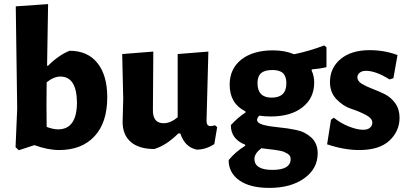

<svg xmlns="http://www.w3.org/2000/svg" viewBox="-20 -722 1995 938"><path d="M320 -474Q408 -474 456 -414Q504 -354 504 -247Q504 -123 441.5 -56Q379 11 269 11Q214 11 148 -13L72 12L56 -3L64 -191L57 -691L215 -702L210 -401H215Q267 -453 320 -474ZM207 -211 208 -102Q240 -90 264 -90Q356 -90 356 -223Q354 -348 275 -348Q243 -348 208 -320Z M734 6Q659 6 619 -28.5Q579 -63 579 -127L582 -239L577 -458L729 -470L727 -185Q726 -120 779 -120Q813 -120 848 -149V-458L998 -470L989 -132Q989 -106 1008 -106Q1017 -106 1030 -110L1041 -101L1027 -18Q985 9 941 9Q883 -3 861 -70H851Q793 -12 734 6Z M1314 -476Q1371 -476 1417 -457Q1490 -472 1564 -500L1575 -491V-394Q1543 -386 1504 -383L1502 -379Q1515 -350 1515 -319Q1515 -243 1458 -198Q1401 -153 1303 -153Q1270 -153 1247 -157Q1236 -146 1236 -137Q1236 -120 1266.5 -112Q1297 -104 1340.5 -100Q1384 -96 1427.5 -87Q1471 -78 1501.5 -49.5Q1532 -21 1532 27Q1532 102 1466.5 149Q1401 196 1296 196Q1201 196 1149 159Q1097 122 1097 60Q1131 19 1178 -10V-15Q1107 -43 1108 -111Q1143 -149 1179 -172V-178Q1102 -216 1102 -308Q1102 -386 1159 -431Q1216 -476 1314 -476ZM1311 -380Q1273 -380 1255.5 -364.5Q1238 -349 1238 -316Q1238 -245 1307 -245Q1379 -245 1379 -315Q1379 -349 1362.5 -364.5Q1346 -380 1311 -380ZM1223 54Q1223 108 1311 108Q1400 108 1400 55Q1400 46 1396 39.5Q1392 33 1383.5 28Q1375 23 1366.5 19.5Q1358 16 1343 13.5Q1328 11 1317.5 9.5Q1307 8 1287.5 6Q1268 4 1257 2Q1223 28 1223 54Z M1786 -477Q1858 -477 1922 -453L1902 -340L1883 -334Q1816 -376 1768 -376Q1748 -376 1737 -366.5Q1726 -357 1726 -344Q1726 -326 1747 -313Q1768 -300 1798.5 -288.5Q1829 -277 1859.5 -262Q1890 -247 1911 -217.5Q1932 -188 1932 -147Q1932 -81 1882.5 -35Q1833 11 1735 11Q1661 11 1578 -17L1597 -137L1611 -147Q1644 -120 1684.5 -104Q1725 -88 1754 -88Q1776 -88 1787.5 -98Q1799 -108 1799 -123Q1799 -144 1766.5 -161Q1734 -178 1695.5 -190.5Q1657 -203 1624.5 -236.5Q1592 -270 1592 -321Q1592 -390 1644 -433.5Q1696 -477 1786 -477Z"/></svg>

Font: Alegreya Sans SC ExtraBold
Style: Regular
Weight: 800
Designer: Juan Pablo del Peral
Foundry: Huerta Tipografica
Version: Version 2.007